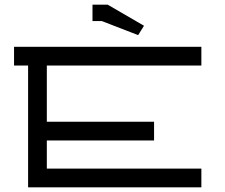

<svg xmlns="http://www.w3.org/2000/svg" viewBox="-20 -800 960 820"><path d="M595 -690 440 -780H375V-710H415L570 -650ZM100 0H840V-80H180V-200H638V-280H180V-520H840V-600H40V-520H100Z"/></svg>

Font: KetosagCBd
Style: Regular
Weight: 500
Designer: gluk
Foundry: gluk
Version: Version 00.0024